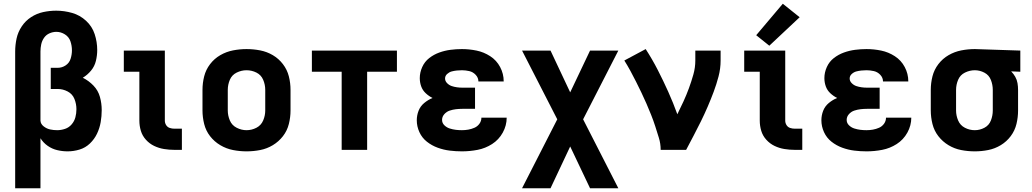

<svg xmlns="http://www.w3.org/2000/svg" viewBox="-20 -800 5512 1025"><path d="M61 205H196V-62Q211 -38 234.5 -21.5Q258 -5 285.5 1.5Q313 8 341 8Q373 8 404.5 -1.5Q436 -11 460 -34Q484 -57 498 -86.5Q512 -116 517.5 -148Q523 -180 523 -212Q523 -248 513.5 -282.5Q504 -317 479 -343Q454 -369 422 -385Q447 -400 466 -423Q485 -446 492 -475Q499 -504 499 -533Q499 -576 485.5 -617.5Q472 -659 439.5 -689Q407 -719 365 -731Q323 -743 280 -743Q245 -743 210.5 -735.5Q176 -728 146 -708.5Q116 -689 96 -659Q76 -629 68.5 -594.5Q61 -560 61 -525ZM285 -105Q266 -105 247.5 -109Q229 -113 213 -125.5Q197 -138 196 -156V-525Q196 -544 200 -563Q204 -582 215 -598Q226 -614 244 -622Q262 -630 281 -630Q305 -630 326.5 -616.5Q348 -603 356 -579.5Q364 -556 364 -531Q364 -509 357 -486.5Q350 -464 330.5 -451Q311 -438 288 -438H251V-325H288Q316 -325 341.5 -311.5Q367 -298 377.5 -271.5Q388 -245 388 -217Q388 -195 382.5 -174Q377 -153 362.5 -136Q348 -119 327 -112Q306 -105 285 -105Z M911 0H951V-113H911Q898 -113 886 -117Q874 -121 867 -132Q860 -143 860 -156V-530H641V-417H724V-156Q724 -128 732 -101.5Q740 -75 759 -54Q778 -33 803 -21Q828 -9 855.5 -4.5Q883 0 911 0Z M1296 8Q1333 8 1369 1Q1405 -6 1436.5 -25Q1468 -44 1490.5 -73Q1513 -102 1522 -138Q1531 -174 1531 -210V-320Q1531 -357 1522 -392.5Q1513 -428 1490.5 -457.5Q1468 -487 1436.5 -505.5Q1405 -524 1369 -531Q1333 -538 1296 -538Q1260 -538 1224 -531Q1188 -524 1156 -505.5Q1124 -487 1101.5 -457.5Q1079 -428 1070 -392.5Q1061 -357 1061 -320V-210Q1061 -174 1070 -138Q1079 -102 1101.5 -73Q1124 -44 1156 -25Q1188 -6 1224 1Q1260 8 1296 8ZM1296 -105Q1269 -105 1243.5 -118Q1218 -131 1207 -157Q1196 -183 1196 -210V-320Q1196 -348 1207 -374Q1218 -400 1243.5 -412.5Q1269 -425 1296 -425Q1324 -425 1349 -412.5Q1374 -400 1385 -374Q1396 -348 1396 -320V-210Q1396 -183 1385 -157Q1374 -131 1349 -118Q1324 -105 1296 -105Z M1804 0H1940V-417H2099V-530H1645V-417H1804Z M2446 8Q2488 8 2529.5 0Q2571 -8 2607 -31Q2643 -54 2664 -92Q2685 -130 2685 -172H2550Q2550 -154 2539.5 -139.5Q2529 -125 2513 -118Q2497 -111 2480 -108Q2463 -105 2446 -105Q2429 -105 2413 -107Q2397 -109 2381 -114Q2365 -119 2352.5 -131Q2340 -143 2340 -160Q2340 -177 2352 -190.5Q2364 -204 2380.5 -209.5Q2397 -215 2414 -217Q2431 -219 2448 -219H2516V-332H2448Q2434 -332 2419.5 -334Q2405 -336 2391.5 -340.5Q2378 -345 2367 -356Q2356 -367 2356 -381Q2356 -395 2367 -405Q2378 -415 2391 -418.5Q2404 -422 2418 -423.5Q2432 -425 2446 -425Q2465 -425 2485 -420.5Q2505 -416 2519.5 -400.5Q2534 -385 2534 -365H2669V-366Q2669 -406 2650 -442Q2631 -478 2597 -500Q2563 -522 2524 -530Q2485 -538 2446 -538Q2415 -538 2384.5 -534Q2354 -530 2325 -519.5Q2296 -509 2271.5 -490Q2247 -471 2234 -442Q2221 -413 2221 -383Q2221 -360 2228.5 -339Q2236 -318 2252.5 -302.5Q2269 -287 2289 -277Q2265 -267 2244.5 -250Q2224 -233 2214.5 -208.5Q2205 -184 2205 -158Q2205 -125 2219 -94.5Q2233 -64 2259 -43.5Q2285 -23 2316.5 -11.5Q2348 0 2380.5 4Q2413 8 2446 8Z M2767 205H2919L3024 -18L3130 205H3281L3093 -163L3281 -530H3130L3024 -307L2919 -530H2767L2955 -163Z M3507 0H3643Q3663 -38 3683 -76Q3703 -114 3722 -152.5Q3741 -191 3758 -230.5Q3775 -270 3790 -310Q3805 -350 3816 -392Q3827 -434 3827 -477V-530H3692V-477Q3692 -439 3681.5 -402Q3671 -365 3658 -329.5Q3645 -294 3629 -259Q3613 -224 3596 -190Q3574 -251 3547.5 -310Q3521 -369 3491.5 -426.5Q3462 -484 3427 -538L3313 -477Q3330 -450 3345.5 -421.5Q3361 -393 3375.5 -364Q3390 -335 3404 -306Q3418 -277 3431 -247Q3444 -217 3456 -187Q3468 -157 3478 -126Q3488 -95 3497.5 -64Q3507 -33 3507 0Z M4223 0H4263V-113H4223Q4210 -113 4198 -117Q4186 -121 4179 -132Q4172 -143 4172 -156V-530H3953V-417H4036V-156Q4036 -128 4044 -101.5Q4052 -75 4071 -54Q4090 -33 4115 -21Q4140 -9 4167.5 -4.5Q4195 0 4223 0ZM4087 -556 4249 -708 4159 -780 4017 -612Z M4606 8Q4648 8 4689.5 0Q4731 -8 4767 -31Q4803 -54 4824 -92Q4845 -130 4845 -172H4710Q4710 -154 4699.5 -139.5Q4689 -125 4673 -118Q4657 -111 4640 -108Q4623 -105 4606 -105Q4589 -105 4573 -107Q4557 -109 4541 -114Q4525 -119 4512.5 -131Q4500 -143 4500 -160Q4500 -177 4512 -190.5Q4524 -204 4540.5 -209.5Q4557 -215 4574 -217Q4591 -219 4608 -219H4676V-332H4608Q4594 -332 4579.5 -334Q4565 -336 4551.5 -340.5Q4538 -345 4527 -356Q4516 -367 4516 -381Q4516 -395 4527 -405Q4538 -415 4551 -418.5Q4564 -422 4578 -423.5Q4592 -425 4606 -425Q4625 -425 4645 -420.5Q4665 -416 4679.5 -400.5Q4694 -385 4694 -365H4829V-366Q4829 -406 4810 -442Q4791 -478 4757 -500Q4723 -522 4684 -530Q4645 -538 4606 -538Q4575 -538 4544.5 -534Q4514 -530 4485 -519.5Q4456 -509 4431.5 -490Q4407 -471 4394 -442Q4381 -413 4381 -383Q4381 -360 4388.5 -339Q4396 -318 4412.5 -302.5Q4429 -287 4449 -277Q4425 -267 4404.5 -250Q4384 -233 4374.5 -208.5Q4365 -184 4365 -158Q4365 -125 4379 -94.5Q4393 -64 4419 -43.5Q4445 -23 4476.5 -11.5Q4508 0 4540.5 4Q4573 8 4606 8Z M5184 8Q5220 8 5255.5 1Q5291 -6 5322.5 -25Q5354 -44 5376 -73.5Q5398 -103 5406.5 -138.5Q5415 -174 5415 -210V-320Q5415 -338 5412 -356Q5409 -374 5400 -390Q5391 -406 5378 -419L5427 -417V-530L5185 -538H5184Q5148 -538 5112 -531Q5076 -524 5044 -505.5Q5012 -487 4989.5 -457.5Q4967 -428 4958 -392.5Q4949 -357 4949 -320V-210Q4949 -174 4958 -138Q4967 -102 4989.5 -73Q5012 -44 5043.5 -25Q5075 -6 5111 1Q5147 8 5184 8ZM5184 -105Q5156 -105 5131 -118Q5106 -131 5095 -157Q5084 -183 5084 -210V-320Q5084 -348 5095 -374Q5106 -400 5131.5 -412.5Q5157 -425 5184 -425Q5211 -425 5235.5 -412Q5260 -399 5270 -373Q5280 -347 5280 -320V-210Q5280 -183 5270 -157Q5260 -131 5235.5 -118Q5211 -105 5184 -105Z"/></svg>

Font: Iosevka Sparkle Extrabold
Style: Regular
Weight: 800
Designer: Belleve Invis
Foundry: Belleve Invis
Version: Version 4.5.0; ttfautohint (v1.8.3)